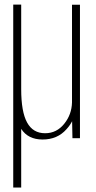

<svg xmlns="http://www.w3.org/2000/svg" viewBox="-20 -616 429 856"><path d="M39 220V-595.5H74.5V-218.5Q74.5 -117.5 100.8 -69.8Q127 -22 181 -22Q233 -22 267 -65Q299.5 -105.5 301 -159V-595H336.5V0H303L301.5 -75.5Q292 -57 276.5 -40Q236 6 170 6Q105 6 74.5 -41.5V220Z"/></svg>

Font: Anybody ExtraLight
Style: Regular
Weight: 200
Designer: Tyler Finck
Foundry: Etcetera Type Company
Version: Version 1.010; ttfautohint (v1.8.3) -l 8 -r 50 -G 200 -x 14 